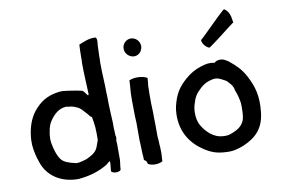

<svg xmlns="http://www.w3.org/2000/svg" viewBox="-80 -923 1552 1057"><g transform="rotate(-10 695.5 -394.5)"><path d="M59 -235C60 -218 63 -198 67 -182L73 -158C76 -150 78 -143 80 -137C104 -57 177 -4 278 -4C346 -10 397 -27 442 -54C449 -59 456 -66 464 -72C464 -69 465 -64 466 -59C465 -47 463 -33 462 -21V-14C471 -2 504 0 515 -13C516 -20 516 -27 517 -35C518 -46 521 -58 521 -70V-158C520 -163 520 -168 520 -174V-180C523 -188 523 -197 520 -205V-210C519 -218 519 -226 519 -234C518 -241 518 -247 518 -254V-278C516 -322 513 -367 513 -410C513 -420 513 -430 512 -441C512 -498 507 -554 507 -611C508 -625 508 -639 508 -652C508 -672 510 -689 510 -708C511 -725 516 -745 506 -755C467 -758 438 -742 411 -732C410 -710 409 -691 409 -668C409 -655 409 -641 408 -628C408 -569 412 -511 414 -454L410 -448C410 -448 410 -449 409 -449C399 -459 395 -472 382 -479C360 -484 339 -488 316 -491L295 -494C288 -495 281 -495 274 -496C268 -496 260 -496 254 -495C184 -486 147 -458 111 -415C81 -377 63 -325 59 -263ZM163 -242V-251C163 -258 165 -282 167 -287C170 -313 179 -335 192 -352C212 -380 239 -406 281 -408C289 -406 300 -404 308 -404C322 -401 334 -396 346 -390C353 -386 359 -380 365 -375C374 -363 386 -353 395 -341C399 -335 403 -329 410 -328C414 -308 417 -286 419 -266C419 -256 419 -247 420 -238V-206C420 -202 420 -198 419 -195C414 -184 411 -170 406 -159C394 -129 367 -117 340 -104C326 -99 312 -96 298 -93H293C290 -92 287 -92 284 -92C281 -92 278 -93 274 -94C245 -101 215 -109 199 -130C180 -156 171 -192 164 -229C164 -233 164 -238 163 -242Z M643 -381C643 -360 644 -321 644 -300C644 -292 644 -285 645 -277C645 -271 645 -264 646 -256V-166C646 -157 646 -148 647 -139C647 -123 649 -97 649 -82C650 -71 651 -56 651 -45L662 -37C665 -33 666 -28 668 -23V-20C678 -14 693 -10 708 -10C725 -10 739 -14 750 -20V-28C750 -40 752 -50 752 -61V-77C752 -89 751 -102 750 -114L749 -139C748 -148 747 -156 747 -164V-221C747 -236 746 -255 746 -270V-293C744 -321 744 -364 744 -394C744 -410 745 -429 745 -443C746 -455 749 -473 749 -486C726 -501 676 -504 648 -490V-481C648 -476 647 -469 647 -462C644 -437 643 -409 643 -381ZM647 -667C647 -640 670 -617 696 -616H703C727 -619 745 -641 745 -666C745 -693 722 -716 695 -716C669 -716 647 -694 647 -667Z M871 -264C867 -159 919 -90 985 -47C1025 -21 1056 -11 1104 -9C1143 -6 1170 -14 1204 -27C1276 -58 1321 -102 1331 -190C1341 -280 1326 -334 1292 -399C1267 -445 1242 -467 1206 -497C1200 -501 1194 -505 1188 -508C1170 -520 1139 -518 1127 -504C1101 -510 1079 -507 1049 -497C1017 -487 987 -470 961 -447C913 -405 892 -370 876 -305C873 -292 872 -278 871 -264ZM972 -255C972 -267 974 -280 977 -292C990 -338 1001 -355 1033 -384C1050 -399 1068 -408 1086 -413C1110 -420 1126 -420 1149 -408C1168 -398 1175 -396 1186 -382C1198 -370 1210 -354 1211 -335C1222 -310 1226 -291 1231 -263C1233 -240 1233 -181 1222 -160C1208 -133 1189 -120 1160 -108C1140 -100 1128 -96 1105 -98C1048 -100 1009 -144 987 -182C977 -200 971 -227 972 -255ZM1075 -640C1076 -618 1098 -594 1115 -591L1148 -615C1187 -643 1221 -672 1262 -702L1267 -704L1261 -739C1257 -758 1245 -776 1230 -785C1226 -784 1223 -782 1220 -779L1193 -754C1157 -720 1129 -690 1095 -658Z"/></g></svg>

Font: Hussar Pisanka
Style: Regular
Weight: 400
Designer: Robert Jablonski
Foundry: Cannot Into Space Fonts
Version: Version 1.070